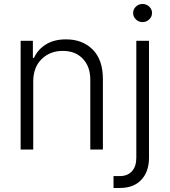

<svg xmlns="http://www.w3.org/2000/svg" viewBox="-20 -750 851 963"><path d="M146.7 -340.9V0H83.5V-545.5H144.9V-459.9H150.6Q169.7 -501.8 210.4 -527.2Q251.1 -552.6 311.1 -552.6Q393.8 -552.6 445 -501.4Q496.1 -450.3 496.1 -353.3V0H432.9V-349.4Q432.9 -416.2 395.4 -455.4Q358 -494.7 295.1 -494.7Q230.8 -494.7 188.7 -453.5Q146.7 -412.3 146.7 -340.9ZM663.7 -545.5H727.3V41.2Q727.3 110.8 688.9 151.8Q650.6 192.8 581.3 192.8H549.4V133.2H580.6Q619.7 133.2 641.7 109Q663.7 84.9 663.7 41.2ZM695 -639.2Q675.4 -639.2 661.6 -652.7Q647.7 -666.2 647.7 -684.7Q647.7 -703.5 661.6 -716.8Q675.4 -730.1 695 -730.1Q714.5 -730.1 728.5 -716.8Q742.5 -703.5 742.5 -684.7Q742.5 -666.2 728.5 -652.7Q714.5 -639.2 695 -639.2Z"/></svg>

Font: Inter Zeller Light
Style: Regular
Weight: 300
Designer: Rasmus Andersson; Joe Bland
Foundry: zeller
Version: Version 3.015;git-dec3a8cb1